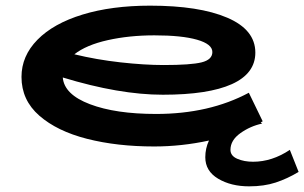

<svg xmlns="http://www.w3.org/2000/svg" viewBox="-20 -504 1076 679"><path d="M1036 104Q996 128 955 141.5Q914 155 861 155Q797 155 751.5 128Q706 101 706 52Q706 21 719 -7Q622 14 525 14Q394 14 288 -13Q182 -40 119 -95Q56 -150 56 -232Q56 -306 112.5 -363.5Q169 -421 272 -452.5Q375 -484 511 -484Q684 -484 783.5 -441.5Q883 -399 883 -318Q883 -244 800 -206.5Q717 -169 556 -169Q402 -169 202 -230Q207 -170 298 -135.5Q389 -101 532 -101Q720 -101 860 -176L909 -75L902 -71L907 -67Q865 -58 830 -33Q795 -8 795 26Q795 47 819 57.5Q843 68 875 68Q942 68 1005 26ZM243 -312Q321 -293 406 -283.5Q491 -274 559 -274Q655 -274 693 -283.5Q731 -293 731 -320Q731 -348 677 -363.5Q623 -379 526 -379Q437 -379 361 -362Q285 -345 243 -312Z"/></svg>

Font: BioRhyme Expanded ExtraBold
Style: Regular
Weight: 800
Width: 7
Designer: Aoife Mooney
Foundry: Aoife Mooney Type
Version: Version 1.001